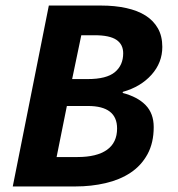

<svg xmlns="http://www.w3.org/2000/svg" viewBox="-20 -672 640 692"><path d="M26 0 156 -652H345Q394 -652 435 -643Q476 -634 504.5 -616Q533 -598 549 -570Q565 -542 565 -503Q565 -446 526 -402.5Q487 -359 423 -341L422 -337Q476 -323 505 -293Q534 -263 534 -214Q534 -157 511.5 -116Q489 -75 450.5 -49.5Q412 -24 360.5 -12Q309 0 252 0ZM240 -387H296Q364 -387 394 -412Q424 -437 424 -480Q424 -512 399.5 -528.5Q375 -545 321 -545H273ZM184 -106H259Q329 -106 365.5 -132Q402 -158 402 -209Q402 -290 297 -290H221Z"/></svg>

Font: Source Code Pro
Style: Bold Italic
Weight: 700
Italic angle: -11°
Monospace: yes
Designer: Paul D. Hunt, Teo Tuominen
Foundry: Adobe Systems Incorporated
Version: Version 1.050;PS 1.000;hotconv 16.6.51;makeotf.lib2.5.65220